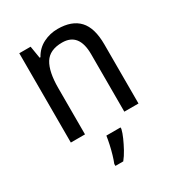

<svg xmlns="http://www.w3.org/2000/svg" viewBox="-182 -662 922 998"><g transform="rotate(-30 279.5 -162.5)"><path d="M313 -546Q398 -546 441 -500Q484 -454 484 -355V0H399V-345Q399 -473 298 -473Q223 -473 193 -424.5Q163 -376 163 -278V0H78V-536H146L158 -463H163Q186 -505 226.5 -525.5Q267 -546 313 -546ZM341 70Q336 91 324 118Q312 145 297 172.5Q282 200 265 221H218V209Q225 192 233 165Q241 138 247 110Q253 82 256 61H341Z"/></g></svg>

Font: Noto Sans Sinhala UI SemiCondensed
Style: Regular
Weight: 400
Width: 4
Designer: Jelle Bosma - Monotype Design Team
Foundry: Monotype Imaging Inc.
Version: Version 2.006; ttfautohint (v1.8.4.7-5d5b)